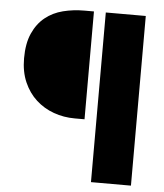

<svg xmlns="http://www.w3.org/2000/svg" viewBox="-52 -696 705 823"><g transform="rotate(5 300.0 -285.0)"><path d="M277 -186Q229 -186 186 -201.5Q143 -217 110 -247Q77 -277 57.5 -321.5Q38 -366 38 -424Q38 -488 57.5 -531.5Q77 -575 110 -601.5Q143 -628 186.5 -639Q230 -650 278 -650H319V-186ZM370 80V-650H542V80Z"/></g></svg>

Font: Source Code Pro Black
Style: Regular
Weight: 900
Monospace: yes
Designer: Paul D. Hunt, Teo Tuominen
Foundry: Adobe Systems Incorporated
Version: Version 2.030;PS 1.000;hotconv 16.6.51;makeotf.lib2.5.65220